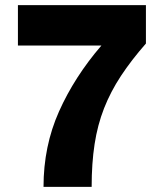

<svg xmlns="http://www.w3.org/2000/svg" viewBox="-20 -730 640 750"><path d="M150 0Q150 -159 210.5 -294.5Q271 -430 376 -552H50V-710H550V-560Q493 -495 452.5 -433.5Q412 -372 386.5 -307Q361 -242 349.5 -167Q338 -92 338 0Z"/></svg>

Font: Geist Mono Black
Style: Regular
Weight: 900
Monospace: yes
Designer: Basement.studio, Andrés Briganti, Mateo Zaragoza
Foundry: Basement.studio, Vercel, Andrés Briganti, Guido Ferreyra, Mateo Zaragoza
Version: Version 1.500; ttfautohint (v1.8.4.7-5d5b)